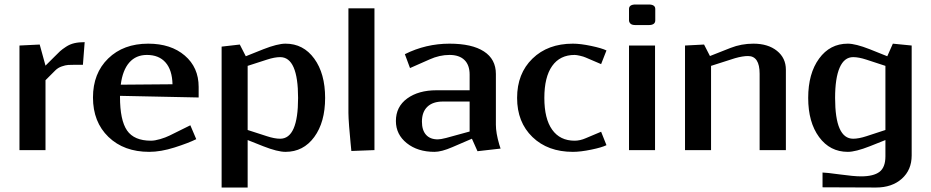

<svg xmlns="http://www.w3.org/2000/svg" viewBox="-20 -670 4155 857"><path d="M350.1 -380.9H317.9Q296.4 -380.9 284.4 -380.1Q272.5 -379.4 255.6 -373.5Q238.8 -367.7 227.1 -356L183.1 -312V0H66.9V-466.8L157.2 -471.2L183.1 -377L221.2 -415Q238.3 -432.6 248 -441.4Q257.8 -450.2 274.9 -461.4Q292 -472.7 312 -477.3Q332 -481.9 357.9 -481.9Z M519 -292 750 -293.9Q748.5 -357.4 719 -391.1Q689.5 -424.8 635.7 -424.8Q586.9 -424.8 557.1 -390.9Q527.3 -356.9 519 -292ZM515.6 -242.2V-237.8Q515.6 -133.3 547.1 -87.6Q578.6 -42 653.8 -42Q670.9 -42 695.1 -49.1Q719.2 -56.2 736.8 -64.9L829.6 -110.8L856 -48.8Q820.3 -31.2 759 -11.7Q697.8 7.8 646 7.8Q533.2 7.8 464.1 -58.8Q395 -125.5 395 -234.9Q395 -342.8 462.9 -408.9Q530.8 -475.1 641.6 -475.1Q742.7 -475.1 804.7 -422.1Q866.7 -369.1 866.7 -282.2V-234.9Z M969.2 -461.9 1050.3 -471.2 1077.1 -418.9 1155.3 -450.2Q1218.8 -475.1 1254.4 -475.1Q1334 -475.1 1382.6 -408.4Q1431.2 -341.8 1431.2 -232.9Q1431.2 -124.5 1382.6 -58.3Q1334 7.8 1254.4 7.8Q1218.8 7.8 1155.3 -17.1L1085.4 -44.9V167H969.2ZM1085.4 -376V-89.8L1171.4 -62Q1205.6 -50.8 1230.5 -50.8Q1310.5 -50.8 1310.5 -232.9Q1310.5 -415 1230.5 -415Q1205.6 -415 1171.4 -403.8Z M1651.4 -632.8V0L1548.3 3.9Q1548.3 2.9 1544.9 -30.8Q1541.5 -64.5 1538.3 -105.7Q1535.2 -147 1535.2 -166V-632.8Z M1986.3 -475.1Q2086.9 -475.1 2140.1 -440.4Q2193.4 -405.8 2193.4 -339.8V-112.8Q2193.4 -76.7 2208.5 -24.9L2214.4 -6.8L2111.3 4.9L2086.4 -50.8L1999 -13.2Q1950.7 7.8 1919.4 7.8Q1844.2 7.8 1795.7 -31Q1747.1 -69.8 1747.1 -129.9Q1747.1 -193.8 1797.6 -230.5Q1848.1 -267.1 1928.2 -267.1H2076.2V-336.9Q2076.2 -379.9 2053 -402.3Q2029.8 -424.8 1986.3 -424.8Q1941.9 -424.8 1897.5 -404.8L1810.1 -366.2L1787.1 -428.2Q1880.9 -475.1 1986.3 -475.1ZM2076.2 -83V-216.8H1957Q1912.1 -216.8 1887.7 -193.6Q1863.3 -170.4 1863.3 -127Q1863.3 -88.9 1881.6 -68.4Q1899.9 -47.9 1934.1 -47.9Q1946.8 -47.9 1971.2 -54.2Z M2687 -444.8 2663.1 -383.8 2594.7 -413.1Q2585 -417.5 2569.1 -421.1Q2553.2 -424.8 2544.9 -424.8Q2479.5 -424.8 2444.6 -375.5Q2409.7 -326.2 2409.7 -232.9Q2409.7 -140.1 2444.6 -91.1Q2479.5 -42 2544.9 -42Q2569.3 -42 2594.7 -53.2L2663.1 -82L2687 -22Q2666 -11.7 2618.7 -2Q2571.3 7.8 2537.1 7.8Q2425.3 7.8 2356.7 -58.3Q2288.1 -124.5 2288.1 -232.9Q2288.1 -341.8 2356.7 -408.4Q2425.3 -475.1 2537.1 -475.1Q2570.8 -475.1 2618.4 -465.1Q2666 -455.1 2687 -444.8Z M2904.8 -579.1Q2904.8 -558.1 2875.5 -558.1H2816.9Q2800.3 -558.1 2793.9 -564.7Q2787.6 -571.3 2787.6 -579.1V-629.9Q2787.6 -649.9 2816.9 -649.9H2875.5Q2904.8 -649.9 2904.8 -629.9ZM2787.6 0V-466.8H2903.8V0Z M3037.6 0V-466.8L3122.6 -471.2L3148.9 -419.9L3240.7 -456.1Q3289.1 -475.1 3342.8 -475.1Q3408.2 -475.1 3448 -443.1Q3487.8 -411.1 3487.8 -358.9V0H3370.6V-340.8Q3370.6 -419.9 3318.8 -419.9Q3294.9 -419.9 3260.7 -410.2L3153.8 -376V0Z M4049.3 23.9Q4049.3 88.4 4005.4 127.7Q3961.4 167 3890.1 167L3651.4 166V100.1Q3666.5 100.1 3728.8 108.6Q3791 117.2 3823.2 117.2Q3878.9 117.2 3905.5 97.2Q3932.1 77.1 3932.1 27.8V-44.9L3862.3 -17.1Q3798.8 7.8 3764.2 7.8Q3684.6 7.8 3636 -58.3Q3587.4 -124.5 3587.4 -232.9Q3587.4 -341.8 3636 -408.4Q3684.6 -475.1 3764.2 -475.1Q3798.8 -475.1 3862.3 -450.2L3940.4 -418.9L3965.3 -475.1L4049.3 -466.8ZM3932.1 -89.8V-376L3847.2 -403.8Q3813 -415 3788.1 -415Q3748.5 -415 3728 -368.4Q3707.5 -321.8 3707.5 -232.9Q3707.5 -50.8 3788.1 -50.8Q3813 -50.8 3847.2 -62Z"/></svg>

Font: Resagokr
Style: Bold
Weight: 600
Designer: gluk
Foundry: gluk
Version: Version 0.95